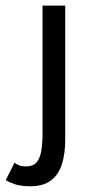

<svg xmlns="http://www.w3.org/2000/svg" viewBox="-72 -430 327 670"><path d="M33.8 220Q1.5 220 -20.3 212.8Q-42.1 205.5 -51.9 198.4L-21.3 137.6Q-14.8 143.1 -6 146.8Q2.9 150.6 20.1 150.6Q43.4 150.6 55.5 136.5Q67.6 122.4 72 96.9Q76.4 71.4 76.4 37.1V-410.5H155.6V58Q155.6 106.6 143.9 143.1Q132.3 179.6 105.6 199.8Q78.9 220 33.8 220Z"/></svg>

Font: League Spartan Extralight
Style: Regular
Weight: 200
Foundry: The League of Moveable Type
Version: Version 2.300; ttfautohint (v1.8.3)